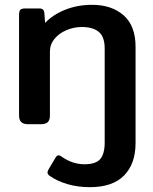

<svg xmlns="http://www.w3.org/2000/svg" viewBox="-20 -515 636 796"><path d="M186 214Q177 208 177 200Q177 194 182 186L210 139Q216 129 222 129Q229 129 235 134Q280 166 330 166Q377 166 395.5 144.5Q414 123 414 76V-314Q414 -362 390 -382.5Q366 -403 319 -403Q286 -403 255.5 -390Q225 -377 206 -354Q187 -331 187 -301V-36Q187 -18 178.5 -9Q170 0 149 0H97Q77 0 68 -9Q59 -18 59 -36V-453Q59 -468 64 -474Q69 -480 85 -480H142Q153 -480 158 -475.5Q163 -471 164 -460L167 -420Q199 -454 250 -474.5Q301 -495 362 -495Q443 -495 492.5 -451.5Q542 -408 542 -321V78Q542 164 494.5 212.5Q447 261 352 261Q303 261 260 248.5Q217 236 186 214Z"/></svg>

Font: Mitr
Style: Regular
Weight: 400
Designer: Thanarat Vachiruckul
Foundry: Cadson Demak
Version: Version 1.002